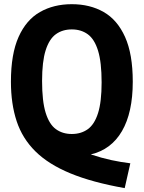

<svg xmlns="http://www.w3.org/2000/svg" viewBox="-20 -770 704 940"><path d="M590.5 151Q432 123 324.8 78.8Q217.5 34.5 153.5 -28.8Q89.5 -92 61.5 -176.8Q33.5 -261.5 33.5 -370Q33.5 -505.5 71 -589.2Q108.5 -673 175.8 -711.2Q243 -749.5 331.5 -749.5Q420.5 -749.5 487.5 -711.2Q554.5 -673 592.2 -589.2Q630 -505.5 630 -370Q630 -219 577.2 -128.2Q524.5 -37.5 424.5 -14Q477 3.5 524.8 13.8Q572.5 24 618 29.5ZM331.5 -114Q377 -114 409.8 -137.5Q442.5 -161 460 -216.2Q477.5 -271.5 477.5 -366.5Q477.5 -465.5 460 -522Q442.5 -578.5 409.8 -602.2Q377 -626 331.5 -626Q286 -626 253.5 -602.5Q221 -579 203.5 -523.8Q186 -468.5 186 -373.5Q186 -274.5 203.5 -218Q221 -161.5 253.5 -137.8Q286 -114 331.5 -114Z"/></svg>

Font: Encode Sans Cnd
Style: Bold
Weight: 700
Width: 3
Designer: Multiple Designers
Foundry: Impallari Type
Version: Version 3.002; ttfautohint (v1.8.3) -l 8 -r 50 -G 200 -x 14 